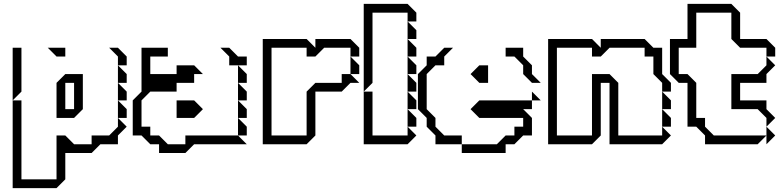

<svg xmlns="http://www.w3.org/2000/svg" viewBox="-20 -740 3997 985"><path d="M585 -405V-450L540 -495H585L630 -450V-405ZM270 -450 225 -495H315V-450ZM585 -315V-405L630 -360V-315ZM585 -225V-315L630 -270V-225ZM45 -225V-495H90V-270ZM585 -135V-225L630 -180V-135ZM270 -135V-315L315 -360H405V-180L360 -135ZM45 -225H90V180H270V-45H315L360 0H450V-45H540L585 -90V-135L630 -90L585 -45V0H495L450 45H315V180L270 225H45ZM360 -180V-315H315V-180Z M1156 -405V-450L1111 -495H1156L1201 -450H1246V-405ZM1201 -315V-405L1246 -360V-315ZM1201 -225V-315L1246 -270V-225ZM1201 -135V-225L1246 -180V-135ZM1201 -45V-135L1246 -90V-45ZM661 -45V-225L706 -270V-495H841V-450H751V-360H886V-405H976L1021 -360H976V-315H886V-270H751L706 -225V-90H751V-45H796L841 0H931V-45H1201L1246 0H976L931 45H796V0H751L706 -45ZM886 -135V-225H976L1021 -180L976 -135Z M1778 -360V-450L1823 -405V-360ZM1328 0V-540H1553L1598 -495V-540H1778L1823 -495V-450H1778V-495H1643L1598 -450H1553V-495H1373V-45H1553V-270L1598 -315H1733V-360H1778L1823 -315H1778L1733 -270H1598V-45L1553 0Z M2071 -540V-630L2116 -585V-540ZM2071 -450V-540L2116 -495V-450ZM1846 -270V-720H2071L2116 -675V-630H2071V-675H1891V-315ZM2071 -360V-450L2116 -405V-360ZM2071 -270V-360L2116 -315V-270ZM2071 -180V-270L2116 -225V-180ZM2071 -90V-180L2116 -135V-90ZM1846 0V-270H1891V-45H2071V-90L2116 -45L2071 0Z M2574 -450V-495H2664V-450L2709 -405V-360L2754 -315H2709L2664 -360V-405L2619 -450ZM2214 0V-45L2169 -90V-135L2124 -180V-360L2169 -405V-450H2214L2259 -495H2304L2259 -450V-405H2214L2169 -360V-180L2214 -135V-90L2259 -45H2349V0ZM2439 -315 2394 -360 2439 -405H2484V-315ZM2709 -225V-270L2754 -225ZM2349 45V0H2529L2574 -45H2619V-90H2664V-135H2439L2394 -180L2439 -225H2709V-180H2664L2709 -135V-45H2664L2619 0H2574V45Z M3377 -180V-270L3422 -225V-180ZM3377 -90V-180L3422 -135V-90ZM2792 0V-540H3017L3062 -495V-540H3287L3332 -495H3377V-360L3422 -315V-270H3377V-315L3332 -360V-450H3287V-495H3107L3062 -450H3017V-495H2837V-45H3017V-360H3107L3152 -315V-45H3377V-90L3422 -45L3377 0H3107V-315H3062V-45L3017 0Z M3732 -180V-360H3867L3912 -405V-450L3957 -405L3912 -360V-315H3777V-225H3912V-180L3957 -135L3912 -90V-135L3867 -180ZM3912 0V-90L3957 -45ZM3507 -90V-315H3462L3417 -360V-540H3507V-720H3732L3777 -675V-540H3912L3957 -495V-450H3912V-495H3777L3732 -540V-675H3552V-495H3462V-360H3507L3552 -315V-135H3597V-90L3642 -45H3912L3867 0H3597V-45L3552 -90Z"/></svg>

Font: Rubik Iso
Style: Regular
Weight: 400
Designer: Hubert and Fischer, NaN
Foundry: Hubert and Fischer, NaN
Version: Version 2.200